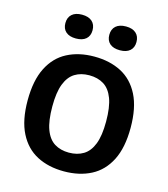

<svg xmlns="http://www.w3.org/2000/svg" viewBox="-118 -886 861 986"><g transform="rotate(15 313.0 -393.0)"><path d="M313 7.5Q231 7.5 169.5 -24.5Q108 -56.5 73.8 -124Q39.5 -191.5 39.5 -297Q39.5 -403 73.8 -470.8Q108 -538.5 169.8 -570.5Q231.5 -602.5 313 -602.5Q395.5 -602.5 457 -570.5Q518.5 -538.5 552.8 -470.8Q587 -403 587 -297Q587 -191.5 552.8 -124Q518.5 -56.5 456.8 -24.5Q395 7.5 313 7.5ZM313 -92Q358 -92 390.2 -111.8Q422.5 -131.5 439.8 -176Q457 -220.5 457 -295Q457 -372 439.8 -417.5Q422.5 -463 390.2 -483Q358 -503 313 -503Q268.5 -503 236.5 -483.2Q204.5 -463.5 187.2 -419Q170 -374.5 170 -300Q170 -223 187 -177.5Q204 -132 236.2 -112Q268.5 -92 313 -92ZM430 -667.5Q395 -667.5 376.2 -684Q357.5 -700.5 357.5 -730.5Q357.5 -760.5 376.2 -777.2Q395 -794 430 -794Q464.5 -794 483.2 -777.2Q502 -760.5 502 -730.5Q502 -700.5 483.2 -684Q464.5 -667.5 430 -667.5ZM196 -667.5Q161.5 -667.5 142.8 -684Q124 -700.5 124 -730.5Q124 -760.5 142.8 -777.2Q161.5 -794 196 -794Q231 -794 249.8 -777.2Q268.5 -760.5 268.5 -730.5Q268.5 -700.5 249.8 -684Q231 -667.5 196 -667.5Z"/></g></svg>

Font: Encode Sans SC SemiCondensed SemiBold
Style: Regular
Weight: 600
Width: 4
Designer: Multiple Designers
Foundry: Impallari Type
Version: Version 3.002